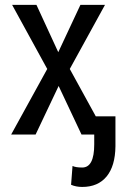

<svg xmlns="http://www.w3.org/2000/svg" viewBox="-20 -548 490 782"><path d="M314.9 134.3Q363.8 134.3 363.8 40V0H312L218.8 -197.8L125 0H25.4L172.4 -267.1L29.3 -528.3H128.4L217.3 -335.4L307.6 -528.3H407.7L264.2 -267.1L370.1 -74.2H450.2V47.9Q449.2 128.4 414.1 170.9Q378.9 213.4 314.9 213.4Q289.6 213.4 269.5 204.6L275.4 127.9Q288.1 134.3 314.9 134.3Z"/></svg>

Font: RobotoCondensed-Regular
Style: Regular
Weight: 400
Designer: Google
Version: Version 2.001201; 2014